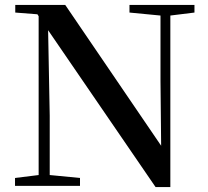

<svg xmlns="http://www.w3.org/2000/svg" viewBox="-20 -755 847 780"><path d="M41 0V-32L146 -45H171L305 -32V0ZM137 0V-710H174L182 -285V0ZM506 -704V-735H770V-704L665 -691H641ZM612 5 164 -649 161 -652 132 -697 42 -704V-735H245L653 -136L635 -129L632 -427V-735H672V5Z"/></svg>

Font: Noto Serif KR SemiBold
Style: Regular
Weight: 600
Designer: Ryoko NISHIZUKA 西塚涼子 (kana & ideographs); Frank Grießhammer (Latin, Greek & Cyrillic); Wenlong ZHANG 张文龙 (bopomofo); San
Foundry: Adobe
Version: Version 2.003-H1;hotconv 1.1.1;makeotfexe 2.6.0